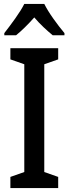

<svg xmlns="http://www.w3.org/2000/svg" viewBox="-20 -960 351 980"><path d="M277 0H33V-57L104 -82V-632L33 -657V-714H277V-657L206 -632V-82L277 -57ZM206 -940Q223 -906 252.5 -864.5Q282 -823 309 -791V-780H249Q227 -798 202.5 -821Q178 -844 155 -871Q131 -844 106.5 -820Q82 -796 62 -780H2V-791Q28 -824 58 -866Q88 -908 104 -940Z"/></svg>

Font: Noto Sans Telugu Condensed Medium
Style: Regular
Weight: 500
Width: 3
Designer: Jelle Bosma - Monotype Design Team
Foundry: Monotype Imaging Inc.
Version: Version 2.005; ttfautohint (v1.8.4.7-5d5b)